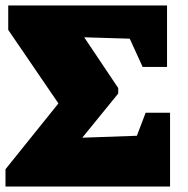

<svg xmlns="http://www.w3.org/2000/svg" viewBox="-26 -680 686 700"><path d="M505 -269H594V0H-6V-63L187 -303L4 -571V-660H583V-436H494L447 -539L281 -544L405 -359V-339L274 -178L473 -185Z"/></svg>

Font: Piazzolla SC Black
Style: Regular
Weight: 900
Designer: Juan Pablo del Peral
Foundry: Huerta Tipografica
Version: Version 1.330